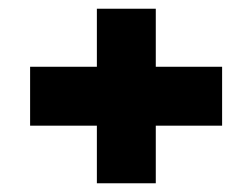

<svg xmlns="http://www.w3.org/2000/svg" viewBox="-20 -496 578 440"><path d="M489 -343V-208H337V-76H202V-208H49V-343H202V-476H337V-343Z"/></svg>

Font: Mohave Bold
Style: Regular
Weight: 700
Designer: Gumpita Rahayu
Foundry: Tokotype
Version: Version 2.002;PS 002.002;hotconv 1.0.88;makeotf.lib2.5.64775